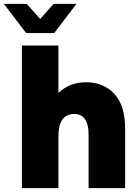

<svg xmlns="http://www.w3.org/2000/svg" viewBox="-53 -979 727 999"><path d="M61 -742H251V-495Q308 -551 395 -551Q486 -551 542 -490.5Q598 -430 598 -310V0H408V-277Q408 -386 333 -386Q293 -386 272 -357Q251 -328 251 -271V0H61ZM-33 -959H86L156 -880L226 -959H345L229 -807H83Z"/></svg>

Font: Chess Sans ExtraBold
Style: Regular
Weight: 800
Designer: Wolf Bōese
Foundry: Wolf Bōese
Version: Version 7.223